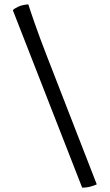

<svg xmlns="http://www.w3.org/2000/svg" viewBox="-20 -770 503 881"><path d="M357 91 39 -723Q44 -730 63 -739Q82 -748 110 -750Q118 -724 140 -661Q162 -598 195 -513L424 76Q416 80 397.5 85.5Q379 91 357 91Z"/></svg>

Font: Texturina Medium
Style: Regular
Weight: 500
Designer: Guillermo Torres Carreño
Foundry: Omnibus-Type
Version: Version 1.003